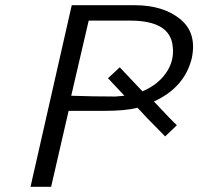

<svg xmlns="http://www.w3.org/2000/svg" viewBox="-20 -716 760 736"><path d="M97 0 255 -696H497Q605 -696 670.5 -643Q736 -590 715 -492Q687 -380 570 -327Q645 -247 658 -236L613 -193L575 -232Q551 -255 507 -303Q462 -291 377 -291H243L176 0ZM253 -349Q337 -346 422 -346L457 -349L394 -416L439 -458L526 -366Q584 -390 616.5 -436.5Q649 -483 642 -539Q632 -637 479 -637H320Z"/></svg>

Font: Coval
Style: ExtraLight Italic
Weight: 200
Foundry: Context Ltd
Version: Version 001.000